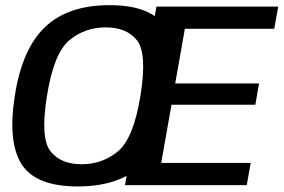

<svg xmlns="http://www.w3.org/2000/svg" viewBox="-20 -700 1072 726"><path d="M274 5Q432 5 518.8 -78Q605.5 -161 633 -337.5Q659.5 -513 606 -596.8Q552.5 -680.5 394.5 -680.5Q236.5 -680.5 149.8 -597.2Q63 -514 36 -337.5Q8.5 -161.5 62.2 -78.2Q116 5 274 5ZM288.5 -79Q209.5 -79 170.8 -128.2Q132 -177.5 157.5 -337.5Q183.5 -499 242.2 -547.8Q301 -596.5 380 -596.5Q459 -596.5 498 -547.5Q537 -498.5 511 -337.5Q485 -177 426.2 -128Q367.5 -79 288.5 -79ZM452.5 0H913L928 -84H589.5L628.5 -304H945.5L959.5 -384.5H642.5L679 -591H1017L1032 -675H571.5Z"/></svg>

Font: Anybody UltraCondensed Thin Medium
Style: Italic
Weight: 500
Italic angle: -10°
Version: Version 1.111